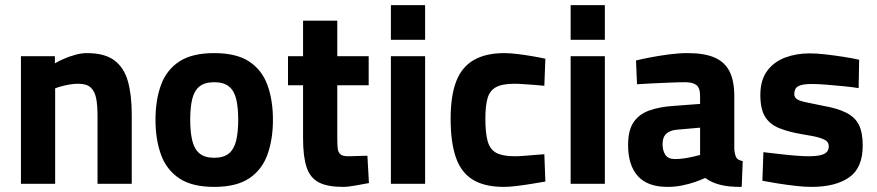

<svg xmlns="http://www.w3.org/2000/svg" viewBox="-20 -720 3434 752"><path d="M62 0V-500H195V-472Q210 -481 231 -490Q252 -499 275.5 -505.5Q299 -512 320 -512Q390 -512 428 -483.5Q466 -455 481 -401.5Q496 -348 496 -271V0H362V-267Q362 -305 357 -333Q352 -361 336 -376.5Q320 -392 287 -392Q270 -392 252.5 -389Q235 -386 220.5 -382Q206 -378 196 -374V0Z M819 12Q732 12 682 -21.5Q632 -55 610.5 -114.5Q589 -174 589 -251Q589 -328 610.5 -387Q632 -446 682 -479Q732 -512 819 -512Q906 -512 956 -479Q1006 -446 1027.5 -387Q1049 -328 1049 -251Q1049 -174 1027.5 -114.5Q1006 -55 956 -21.5Q906 12 819 12ZM819 -102Q856 -102 876.5 -119Q897 -136 905 -169.5Q913 -203 913 -251Q913 -300 905 -332.5Q897 -365 876.5 -381.5Q856 -398 819 -398Q782 -398 761.5 -381.5Q741 -365 733 -332.5Q725 -300 725 -251Q725 -203 733 -169.5Q741 -136 761.5 -119Q782 -102 819 -102Z M1323 12Q1263 12 1229 -5.5Q1195 -23 1181 -64.5Q1167 -106 1167 -178V-386H1108V-500H1167V-639H1301V-500H1424V-386H1301V-181Q1301 -156 1302.5 -140Q1304 -124 1313 -116Q1322 -108 1343 -108Q1353 -108 1367 -108.5Q1381 -109 1395 -109.5Q1409 -110 1419 -110L1425 -3Q1403 1 1373 6.5Q1343 12 1323 12Z M1511 0V-500H1645V0ZM1511 -564V-700H1645V-564Z M1953 12Q1879 12 1833 -15.5Q1787 -43 1766 -102Q1745 -161 1745 -255Q1745 -344 1766.5 -400.5Q1788 -457 1835 -484.5Q1882 -512 1956 -512Q1977 -512 2006 -508.5Q2035 -505 2064.5 -500Q2094 -495 2116 -490L2112 -384Q2095 -386 2073 -387.5Q2051 -389 2030 -390.5Q2009 -392 1995 -392Q1947 -392 1922.5 -378.5Q1898 -365 1889.5 -335Q1881 -305 1881 -255Q1881 -199 1890 -167Q1899 -135 1923.5 -121.5Q1948 -108 1996 -108Q2010 -108 2030.5 -109.5Q2051 -111 2073 -113Q2095 -115 2112 -116L2116 -9Q2093 -5 2062.5 0Q2032 5 2003 8.5Q1974 12 1953 12Z M2215 0V-500H2349V0ZM2215 -564V-700H2349V-564Z M2595 12Q2516 12 2478 -30.5Q2440 -73 2440 -152Q2440 -209 2461 -240.5Q2482 -272 2521 -286.5Q2560 -301 2615 -305L2722 -313V-344Q2722 -376 2707.5 -387Q2693 -398 2663 -398Q2639 -398 2605 -396.5Q2571 -395 2536 -393.5Q2501 -392 2475 -390L2471 -483Q2494 -489 2528.5 -495.5Q2563 -502 2601 -507Q2639 -512 2674 -512Q2739 -512 2779 -494.5Q2819 -477 2837.5 -440Q2856 -403 2856 -344V-136Q2858 -114 2863.5 -103.5Q2869 -93 2889 -89L2885 12Q2857 12 2836.5 10Q2816 8 2798 3Q2783 -1 2769.5 -7Q2756 -13 2742 -23Q2727 -16 2703 -7.5Q2679 1 2651 6.5Q2623 12 2595 12ZM2624 -97Q2640 -97 2658 -99.5Q2676 -102 2693 -106Q2710 -110 2722 -113V-220L2631 -212Q2605 -210 2590 -196.5Q2575 -183 2575 -156Q2575 -130 2586 -113.5Q2597 -97 2624 -97Z M3158 12Q3131 12 3096 8Q3061 4 3026.5 -1.5Q2992 -7 2966 -12L2970 -124Q2997 -121 3030.5 -117Q3064 -113 3095.5 -110.5Q3127 -108 3145 -108Q3177 -108 3194.5 -112.5Q3212 -117 3219 -125.5Q3226 -134 3226 -147Q3226 -158 3219.5 -165.5Q3213 -173 3191 -180Q3169 -187 3123 -194Q3069 -203 3032 -218Q2995 -233 2976.5 -263Q2958 -293 2958 -348Q2958 -406 2984.5 -442Q3011 -478 3055 -494.5Q3099 -511 3151 -511Q3178 -511 3213 -507Q3248 -503 3283.5 -497.5Q3319 -492 3345 -486L3343 -375Q3317 -379 3282 -382.5Q3247 -386 3214.5 -388.5Q3182 -391 3161 -391Q3132 -391 3117 -386.5Q3102 -382 3096.5 -373.5Q3091 -365 3091 -351Q3091 -340 3099.5 -333Q3108 -326 3132 -320.5Q3156 -315 3202 -306Q3260 -296 3294.5 -278.5Q3329 -261 3344 -231Q3359 -201 3359 -150Q3359 -62 3305.5 -25Q3252 12 3158 12Z"/></svg>

Font: Titillium Web SemiBold
Style: Regular
Weight: 600
Designer: Mohamed Gaber, Accademia di Belle Arti di Urbino
Foundry: Kief Type Foundry, Accademia di Belle Arti di Urbino
Version: Version 3.000; ttfautohint (v1.8.4)